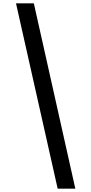

<svg xmlns="http://www.w3.org/2000/svg" viewBox="-20 -906 548 1152"><path d="M183 -886H76L326 226H432Z"/></svg>

Font: Noto Sans Kannada UI SemiCondensed SemiBold
Style: Regular
Weight: 600
Width: 4
Designer: Jelle Bosma - Monotype Design Team
Foundry: Monotype Imaging Inc.
Version: Version 2.006